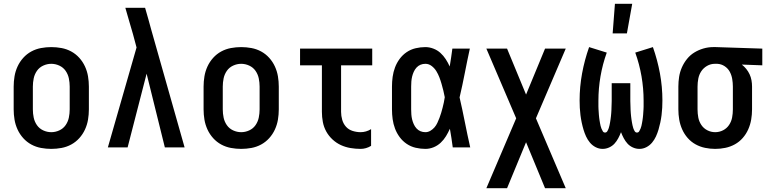

<svg xmlns="http://www.w3.org/2000/svg" viewBox="-20 -776 4040 1011"><path d="M250 8Q223 8 196 3Q169 -2 145 -15Q121 -28 102.5 -48.5Q84 -69 72.5 -94Q61 -119 56.5 -146Q52 -173 52 -200V-320Q52 -347 56.5 -374Q61 -401 72.5 -426Q84 -451 102.5 -471.5Q121 -492 145 -505Q169 -518 196 -523Q223 -528 250 -528Q277 -528 304 -523Q331 -518 355 -505Q379 -492 397.5 -471.5Q416 -451 427.5 -426Q439 -401 443.5 -374Q448 -347 448 -320V-200Q448 -173 443.5 -146Q439 -119 427.5 -94Q416 -69 397.5 -48.5Q379 -28 355 -15Q331 -2 304 3Q277 8 250 8ZM250 -80Q272 -80 292.5 -89.5Q313 -99 325.5 -117Q338 -135 342.5 -156.5Q347 -178 347 -200V-320Q347 -342 342.5 -363.5Q338 -385 325.5 -403Q313 -421 292.5 -430.5Q272 -440 250 -440Q228 -440 207.5 -430.5Q187 -421 174.5 -403Q162 -385 157.5 -363.5Q153 -342 153 -320V-200Q153 -178 157.5 -156.5Q162 -135 174.5 -117Q187 -99 207.5 -89.5Q228 -80 250 -80Z M548 0 699 -526 680 -597Q670 -631 660 -665.5Q650 -700 640 -735H744L762 -672L776 -621L952 0H848L752 -388L652 0Z M1250 8Q1223 8 1196 3Q1169 -2 1145 -15Q1121 -28 1102.5 -48.5Q1084 -69 1072.5 -94Q1061 -119 1056.5 -146Q1052 -173 1052 -200V-320Q1052 -347 1056.5 -374Q1061 -401 1072.5 -426Q1084 -451 1102.5 -471.5Q1121 -492 1145 -505Q1169 -518 1196 -523Q1223 -528 1250 -528Q1277 -528 1304 -523Q1331 -518 1355 -505Q1379 -492 1397.5 -471.5Q1416 -451 1427.5 -426Q1439 -401 1443.5 -374Q1448 -347 1448 -320V-200Q1448 -173 1443.5 -146Q1439 -119 1427.5 -94Q1416 -69 1397.5 -48.5Q1379 -28 1355 -15Q1331 -2 1304 3Q1277 8 1250 8ZM1250 -80Q1272 -80 1292.5 -89.5Q1313 -99 1325.5 -117Q1338 -135 1342.5 -156.5Q1347 -178 1347 -200V-320Q1347 -342 1342.5 -363.5Q1338 -385 1325.5 -403Q1313 -421 1292.5 -430.5Q1272 -440 1250 -440Q1228 -440 1207.5 -430.5Q1187 -421 1174.5 -403Q1162 -385 1157.5 -363.5Q1153 -342 1153 -320V-200Q1153 -178 1157.5 -156.5Q1162 -135 1174.5 -117Q1187 -99 1207.5 -89.5Q1228 -80 1250 -80Z M1879 8Q1852 8 1825.5 3.5Q1799 -1 1775 -12Q1751 -23 1731 -41.5Q1711 -60 1698 -83.5Q1685 -107 1680 -133.5Q1675 -160 1675 -187V-432H1560V-520H1940V-432H1776V-187Q1776 -166 1782 -145Q1788 -124 1802 -108.5Q1816 -93 1837 -86.5Q1858 -80 1879 -80Q1893 -80 1907 -84Q1921 -88 1934 -96V-8Q1921 0 1907 4Q1893 8 1879 8Z M2220 8Q2194 8 2168.5 2Q2143 -4 2121.5 -18.5Q2100 -33 2084.5 -54Q2069 -75 2060 -99Q2051 -123 2047.5 -148.5Q2044 -174 2044 -200V-320Q2044 -346 2047.5 -371.5Q2051 -397 2060 -421Q2069 -445 2084.5 -466Q2100 -487 2121.5 -501.5Q2143 -516 2168.5 -522Q2194 -528 2220 -528Q2241 -528 2262 -520Q2283 -512 2299 -497.5Q2315 -483 2327 -464.5Q2339 -446 2348 -426Q2352 -450 2355.5 -473.5Q2359 -497 2362 -520H2454Q2440 -456 2427.5 -391.5Q2415 -327 2400 -263Q2415 -198 2428 -132Q2441 -66 2456 0H2364Q2361 -25 2357 -49.5Q2353 -74 2349 -98Q2340 -78 2328.5 -59Q2317 -40 2300.5 -24.5Q2284 -9 2263 -0.5Q2242 8 2220 8ZM2220 -80Q2234 -80 2246.5 -87.5Q2259 -95 2268 -105.5Q2277 -116 2283 -129Q2289 -142 2294 -155Q2299 -168 2303 -181.5Q2307 -195 2310.5 -208.5Q2314 -222 2317 -236Q2320 -250 2322 -264Q2319 -281 2314.5 -299Q2310 -317 2305 -334.5Q2300 -352 2293.5 -369Q2287 -386 2277.5 -401.5Q2268 -417 2253 -428.5Q2238 -440 2220 -440Q2206 -440 2194 -435Q2182 -430 2173 -420Q2164 -410 2158.5 -397.5Q2153 -385 2150 -372.5Q2147 -360 2146 -346.5Q2145 -333 2145 -320V-200Q2145 -187 2146 -173.5Q2147 -160 2150 -147.5Q2153 -135 2158.5 -122.5Q2164 -110 2173 -100Q2182 -90 2194 -85Q2206 -80 2220 -80Z M2650 215H2541L2698 -153L2541 -520H2650L2750 -278L2850 -520H2959L2802 -153L2959 215H2850L2750 -27Z M3153 8Q3134 8 3116.5 -1Q3099 -10 3086.5 -25Q3074 -40 3066 -57.5Q3058 -75 3052.5 -93.5Q3047 -112 3043 -131Q3039 -150 3036.5 -169.5Q3034 -189 3033 -208.5Q3032 -228 3032 -247Q3032 -319 3045 -389.5Q3058 -460 3082 -528L3175 -499Q3153 -438 3142 -374Q3131 -310 3131 -246Q3131 -238 3131 -230.5Q3131 -223 3131 -215.5Q3131 -208 3131.5 -201Q3132 -194 3132.5 -186.5Q3133 -179 3133.5 -171.5Q3134 -164 3135 -156.5Q3136 -149 3137 -142Q3138 -135 3139.5 -127.5Q3141 -120 3142.5 -113Q3144 -106 3147 -99Q3150 -92 3154 -85Q3158 -78 3166 -78Q3174 -78 3178.5 -86Q3183 -94 3185.5 -101.5Q3188 -109 3189.5 -116.5Q3191 -124 3192.5 -132Q3194 -140 3195 -148Q3196 -156 3197 -164Q3198 -172 3198.5 -180Q3199 -188 3199.5 -196Q3200 -204 3200 -212Q3200 -220 3200.5 -228Q3201 -236 3201 -244Q3201 -252 3201 -260V-338H3299V-260Q3299 -252 3299 -244Q3299 -236 3299.5 -228Q3300 -220 3300 -212Q3300 -204 3300.5 -196Q3301 -188 3301.5 -180Q3302 -172 3303 -164Q3304 -156 3305 -148Q3306 -140 3307.5 -132Q3309 -124 3310.5 -116.5Q3312 -109 3314.5 -101.5Q3317 -94 3321.5 -86Q3326 -78 3334 -78Q3342 -78 3346 -85Q3350 -92 3353 -99Q3356 -106 3357.5 -113Q3359 -120 3360.5 -127.5Q3362 -135 3363 -142Q3364 -149 3365 -156.5Q3366 -164 3366.5 -171.5Q3367 -179 3367.5 -186.5Q3368 -194 3368.5 -201Q3369 -208 3369 -215.5Q3369 -223 3369 -230.5Q3369 -238 3369 -246Q3369 -310 3358 -374Q3347 -438 3325 -499L3418 -528Q3442 -460 3455 -389.5Q3468 -319 3468 -247Q3468 -228 3467 -208.5Q3466 -189 3463.5 -169.5Q3461 -150 3457 -131Q3453 -112 3447.5 -93.5Q3442 -75 3434 -57.5Q3426 -40 3413.5 -25Q3401 -10 3383.5 -1Q3366 8 3347 8Q3329 8 3312.5 0.5Q3296 -7 3284.5 -19.5Q3273 -32 3264.5 -48Q3256 -64 3250 -80Q3244 -64 3235.5 -48Q3227 -32 3215.5 -19.5Q3204 -7 3187.5 0.5Q3171 8 3153 8ZM3206 -600 3218 -756H3309L3281 -600Z M3746 8Q3719 8 3692.5 2.5Q3666 -3 3642.5 -16Q3619 -29 3601 -49.5Q3583 -70 3572 -95Q3561 -120 3556.5 -146.5Q3552 -173 3552 -200V-320Q3552 -346 3556 -371.5Q3560 -397 3570.5 -421Q3581 -445 3597.5 -465.5Q3614 -486 3636 -499.5Q3658 -513 3683.5 -520.5Q3709 -528 3735 -528H3750L3994 -520V-432L3886 -436Q3899 -426 3909.5 -413Q3920 -400 3927 -385Q3934 -370 3937 -353.5Q3940 -337 3940 -320V-200Q3940 -173 3935.5 -146.5Q3931 -120 3920 -95Q3909 -70 3891 -49.5Q3873 -29 3849.5 -16Q3826 -3 3799.5 2.5Q3773 8 3746 8ZM3746 -80Q3768 -80 3787.5 -90Q3807 -100 3819 -118Q3831 -136 3835 -157Q3839 -178 3839 -200V-320Q3839 -340 3835.5 -360.5Q3832 -381 3822.5 -398.5Q3813 -416 3795.5 -427.5Q3778 -439 3757 -440H3744Q3722 -440 3703 -429Q3684 -418 3672.5 -400.5Q3661 -383 3657 -362Q3653 -341 3653 -320V-200Q3653 -178 3657 -157Q3661 -136 3673 -118Q3685 -100 3704.5 -90Q3724 -80 3746 -80Z"/></svg>

Font: Iosevka Term Semibold
Style: Regular
Weight: 600
Monospace: yes
Designer: Belleve Invis
Foundry: Belleve Invis
Version: Version 31.4.0